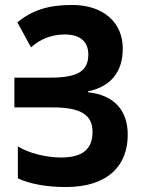

<svg xmlns="http://www.w3.org/2000/svg" viewBox="-20 -744 583 774"><path d="M475 -548C475 -653 397 -724 271 -724C175 -724 110 -703 50 -654L105 -553C140 -585 186 -605 241 -605C305 -605 336 -575 336 -524C336 -458 294 -431 183 -431H38V-311H194C307 -311 353 -280 353 -212C353 -142 312 -109 225 -109C170 -109 95 -126 52 -154V-25C101 -2 170 10 245 10C418 10 495 -79 495 -201C495 -299 440 -361 335 -372V-376C425 -394 475 -453 475 -548Z"/></svg>

Font: Noto Sans Armenian Condensed
Style: Bold
Weight: 700
Width: 3
Designer: Monotype Design Team
Foundry: Monotype Imaging Inc.
Version: Version 2.008